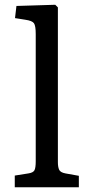

<svg xmlns="http://www.w3.org/2000/svg" viewBox="-20 -786 375 806"><path d="M42 0V-49L99 -58Q119 -61 124.5 -71Q130 -81 130 -109V-643Q130 -678 122.5 -688.5Q115 -699 87 -703L43 -710L49 -761L212 -766L223 -755V-105Q223 -86 228 -74Q233 -62 255 -58L311 -48V0Z"/></svg>

Font: Literata 12pt
Style: Regular
Weight: 400
Designer: Latin by Veronika Burian and Jose Scaglione. Greek by Irene Vlachou. Cyrillic by Vera Evstafieva.
Foundry: TypeTogether
Version: Version 3.002